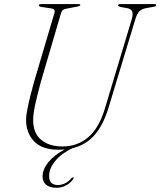

<svg xmlns="http://www.w3.org/2000/svg" viewBox="-20 -720 783 938"><path d="M492.5 -190 623.5 -625.5Q631 -650.5 625.8 -663.8Q620.5 -677 599.5 -680.5L570.5 -685.5Q556.5 -689 556.5 -693.5Q556.5 -700 569 -700H733.5Q743 -700 743 -695Q743 -692 740.8 -690.2Q738.5 -688.5 729 -686.5L692.5 -680Q673 -676.5 661 -664.8Q649 -653 640.5 -624L509.5 -191.5Q484.5 -109.5 442 -60.5Q399.5 -11.5 334 4Q280.5 29 250.5 65.5Q220.5 102 220 137.5Q218.5 184 263.5 184Q280.5 184 298.8 175Q317 166 328.5 151Q333 146 337 146.5Q341.5 147 338.5 153Q330 168.5 307.5 183Q285 197.5 256 197.5Q223 197.5 205.2 182.5Q187.5 167.5 188 140.5Q188.5 106.5 217 71.5Q245.5 36.5 296 10.5Q282 11.5 267 11.5Q184.5 11.5 145.5 -30.5Q106.5 -72.5 107.5 -137.5Q107.5 -154.5 113.5 -185.5Q119.5 -216.5 128.5 -252.8Q137.5 -289 147 -322L246 -657Q252 -676 230.5 -679L183 -686Q170 -688 170 -694Q170 -700 184 -700H363Q372.5 -700 372.5 -695.5Q372.5 -690.5 356 -687.5L304 -677.5Q294.5 -676 288 -671.5Q281.5 -667 278 -655.5L179.5 -320Q161.5 -253.5 152 -209.5Q142.5 -165.5 142 -136.5Q141 -71.5 179.8 -38Q218.5 -4.5 286 -4.5Q358 -4.5 411 -49.5Q464 -94.5 492.5 -190Z"/></svg>

Font: Fraunces 72pt S000 Thin
Style: Italic
Weight: 100
Italic angle: -16°
Version: Version 1.000; ttfautohint (v1.8.3)